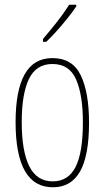

<svg xmlns="http://www.w3.org/2000/svg" viewBox="-20 -849 443 813"><path d="M357 -330Q357 -190 319 -123Q281 -56 204 -56Q46 -56 46 -332Q46 -466 84.5 -534.5Q123 -603 202 -603Q287 -603 322 -530Q357 -457 357 -330ZM72 -332Q72 -209 104 -145Q136 -81 203 -81Q269 -81 300 -142Q331 -203 331 -331Q331 -446 302.5 -512Q274 -578 202 -578Q133 -578 102.5 -514.5Q72 -451 72 -332ZM303 -822Q287 -798 264.5 -770Q242 -742 219 -716.5Q196 -691 176 -672H162V-684Q196 -724 222 -757Q248 -790 273 -829H303Z"/></svg>

Font: Noto Sans Malayalam UI ExtraCondensed Thin
Style: Regular
Weight: 100
Width: 2
Designer: Jelle Bosma - Monotype Design Team
Foundry: Monotype Imaging Inc.
Version: Version 2.104; ttfautohint (v1.8.4.7-5d5b)